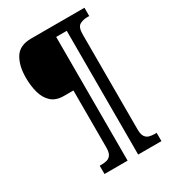

<svg xmlns="http://www.w3.org/2000/svg" viewBox="-208 -867 970 1086"><g transform="rotate(-30 277.0 -324.5)"><path d="M148 111V57H159Q179 57 195.5 52.5Q212 48 222 33Q232 18 232 -14V-386H170Q118 -386 88.5 -413.5Q59 -441 47 -485.5Q35 -530 35 -582Q35 -662 66 -711Q97 -760 172 -760H520V-706H508Q478 -706 457 -693.5Q436 -681 436 -634V-14Q436 18 446 33Q456 48 472 52.5Q488 57 508 57H520V111H368V-697H299V111Z"/></g></svg>

Font: Noto Serif Bengali Condensed ExtraBold
Style: Regular
Weight: 800
Width: 3
Designer: Juan Bruce, Universal Thirst, Indian Type Foundry and the Monotype Design Team.
Foundry: Monotype Imaging Inc.
Version: Version 2.003; ttfautohint (v1.8.4.7-5d5b)